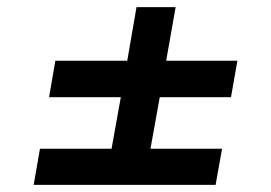

<svg xmlns="http://www.w3.org/2000/svg" viewBox="-20 -641 757 537"><path d="M361.8 -621.1H471.2L444.8 -471.2H644L626 -369.1H426.8L400.9 -225.1H601.1L583 -124H74.2L91.8 -225.1H292L317.9 -369.1H117.2L134.8 -471.2H335.9Z"/></svg>

Font: SVN-Poppins Medium
Style: Italic
Weight: 500
Italic angle: -10°
Designer: Ninad Kale (Devanagari), Jonny Pinhorn (Latin)
Foundry: Indian Type Foundry
Version: Version 3.002 2017